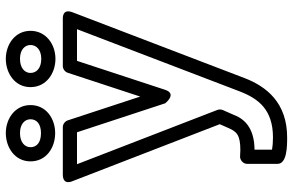

<svg xmlns="http://www.w3.org/2000/svg" viewBox="-198 -596 1032 677"><g transform="rotate(-90 318.5 -258.0)"><path d="M128.7 123C192.1 122.4 233.1 98.5 251.2 50.4L268.5 11.1C271.2 4.9 270.9 -2.9 268.9 -8L77.5 -503H190.1L292.2 -192.2C292.2 -192.2 325.4 -148.5 339.8 -192.2L441.9 -503H553.6L334.5 70C308.7 137.5 269.3 188 171.9 188C155.1 188 139.4 186.7 128.7 184.7ZM171.9 238C293.9 238 351.3 165.5 381.1 88L613.3 -519.1C627.5 -556.3 589.9 -553 589.9 -553H423.8C414.2 -553 403.5 -546.4 400 -535.8L316 -280.1L232 -535.8C228.9 -544.9 219.3 -553 208.2 -553H41C1 -553 17.7 -519 17.7 -519L218.6 0.4L205.1 30.9C192.6 59.5 181.4 73 126.8 73C121.7 73 113 72 103.7 72C93 72 78.7 81.9 78.7 97V204C78.7 237.3 139.5 238 171.9 238ZM187.3 -630C152.7 -630 137.5 -645.9 137.5 -667C137.5 -686.8 154.2 -704 187.3 -704C219.6 -704 236 -686.8 236 -667C236 -646.1 220.5 -630 187.3 -630ZM187.3 -580C238.4 -580 286 -611.8 286 -667C286 -721.5 237.9 -754 187.3 -754C136.8 -754 87.5 -722.3 87.5 -667C87.5 -611 135.8 -580 187.3 -580ZM449.1 -629C415.7 -629 399.3 -646.1 399.3 -667C399.3 -686.8 416 -704 449.1 -704C481.4 -704 497.8 -686.8 497.8 -667C497.8 -646.4 481.2 -629 449.1 -629ZM449.1 -579C500.3 -579 547.8 -612.4 547.8 -667C547.8 -721.5 499.7 -754 449.1 -754C398.6 -754 349.3 -722.3 349.3 -667C349.3 -611.6 397.6 -579 449.1 -579Z"/></g></svg>

Font: Asimov
Style: WidOu
Weight: 500
Designer: Google
Version: Version 2.000980; 2014